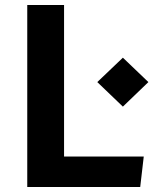

<svg xmlns="http://www.w3.org/2000/svg" viewBox="-20 -750 660 770"><path d="M89.3 -730H236.9V0H89.3ZM163.1 -122.1H556.5L542.3 0H163.1ZM370.2 -420.8 472.8 -518.7 575.1 -420.8 472.8 -322.4Z"/></svg>

Font: Monaspace Krypton Var
Style: Regular
Weight: 400
Designer: Riley Cran and the Lettermatic Team
Version: Version 1.101 (Monaspace Krypton Var)